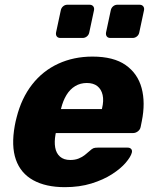

<svg xmlns="http://www.w3.org/2000/svg" viewBox="-20 -764 632 794"><path d="M248 10Q169.6 10 117.5 -18.7Q65.4 -47.4 45.6 -104.1Q25.9 -160.7 41.1 -244.4Q42.5 -251.2 44.6 -261.9Q46.6 -272.5 48.8 -278.8Q68.8 -358 112.7 -414.4Q156.6 -470.8 220.7 -500.4Q284.9 -530 362.4 -530Q449.9 -530 499.7 -494.9Q549.5 -459.9 565.7 -399.7Q581.9 -339.5 566.5 -263.3L561.6 -238.9Q559.6 -228.3 550.4 -221Q541.1 -213.8 530.5 -213.8H210.7Q210.7 -213.1 210.2 -211Q209.7 -208.9 209.4 -206.9Q204.2 -177.5 208.3 -153.9Q212.4 -130.2 228.1 -116.3Q243.9 -102.4 270.6 -102.4Q290.5 -102.4 305.4 -108.5Q320.4 -114.6 331 -123.2Q341.6 -131.9 348.6 -138Q360 -148.5 366.1 -151Q372.3 -153.5 383.9 -153.5H508Q517.6 -153.5 522.6 -147.7Q527.6 -141.9 525 -132.2Q520.4 -115.1 499.7 -90.9Q479 -66.6 443.1 -43.5Q407.2 -20.4 358 -5.2Q308.7 10 248 10ZM232.1 -312.9H401.4L401.8 -315Q409.8 -347.5 404.4 -371.3Q399 -395 382.5 -407.9Q366 -420.8 339.1 -420.8Q312.2 -420.8 290.9 -407.9Q269.5 -395 255 -371.3Q240.5 -347.5 232.5 -315ZM436.5 -607Q426.5 -607 421.7 -613.3Q416.9 -619.6 418.5 -629.6L438.1 -721.4Q440.1 -731.4 447.7 -737.9Q455.4 -744.4 465.4 -744.4H557.1Q567.1 -744.4 572.3 -737.9Q577.5 -731.4 575.5 -721.4L555.9 -629.6Q553.9 -619.6 546.1 -613.3Q538.2 -607 528.2 -607ZM229.8 -607Q219.8 -607 214.9 -613.3Q210.1 -619.6 211.8 -629.6L231.4 -721.4Q233.4 -731.4 241 -737.9Q248.6 -744.4 258.6 -744.4H350.4Q360.4 -744.4 365.6 -737.9Q370.7 -731.4 368.7 -721.4L349.1 -629.6Q347.1 -619.6 339.3 -613.3Q331.5 -607 321.5 -607Z"/></svg>

Font: Rubik Light
Style: Italic
Weight: 300
Italic angle: -12°
Designer: Hubert and Fischer
Foundry: Hubert and Fischer
Version: Version 2.300;gftools[0.9.30]